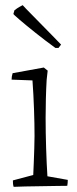

<svg xmlns="http://www.w3.org/2000/svg" viewBox="-20 -721 299 745"><path d="M33 4Q31 -2 30.5 -8Q30 -14 30 -21L109 -42Q110 -61 111 -88.5Q112 -116 113 -144.5Q114 -173 114 -193Q114 -239 112 -296.5Q110 -354 106 -409L25 -412Q25 -425 29 -437L150 -459L165 -447L161 -411Q159 -377 158 -337.5Q157 -298 157 -264Q157 -207 159 -145Q161 -83 164 -37L243 -23Q243 -18 242.5 -11.5Q242 -5 241 0Q228 0 200 0.5Q172 1 139 1.5Q106 2 77 2.5Q48 3 33 4ZM207 -535H195Q155 -564 118 -593.5Q81 -623 56.5 -644Q32 -665 32 -667L36 -681Q46 -689 56 -694.5Q66 -700 68 -701L81 -687L184 -582L217 -548Z"/></svg>

Font: Labrada Light
Style: Regular
Weight: 300
Designer: Mercedes Jáuregui
Foundry: Omnibus-Type Team
Version: Version 1.000; ttfautohint (v1.8.4.7-5d5b)